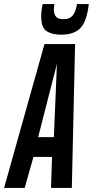

<svg xmlns="http://www.w3.org/2000/svg" viewBox="-54 -921 455 941"><path d="M-34 0 164 -705H314L298 0H196L201 -152H110L67 0ZM133 -249H210L225 -608ZM245 -751Q201 -751 174.5 -768.5Q148 -786 148 -839Q148 -869 155 -901H213Q211 -893 210.5 -887Q210 -881 210 -874Q210 -853 220 -840Q230 -827 257 -827Q290 -827 304.5 -848Q319 -869 323 -901H381Q372 -818 341 -784.5Q310 -751 245 -751Z"/></svg>

Font: Georama ExtraCondensed SemiBold
Style: Italic
Weight: 600
Width: 2
Italic angle: -9°
Designer: Jean-Baptiste Levee
Foundry: Production Type
Version: Version 1.000